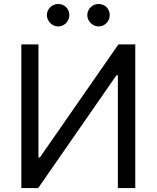

<svg xmlns="http://www.w3.org/2000/svg" viewBox="-20 -952 793 972"><path d="M174.7 -727.3V-154.8H181.8L579.5 -727.3H664.8V0H576.7V-571H569.6L173.3 0H88.1V-727.3ZM274.1 -818.2Q263.1 -818.2 252.8 -822.8Q242.5 -827.4 234.6 -835.4Q226.6 -843.4 221.9 -853.7Q217.3 -864 217.3 -875Q217.3 -887.4 221.9 -897.7Q226.6 -908 234.6 -915.7Q242.5 -923.3 252.8 -927.6Q263.1 -931.8 274.1 -931.8Q286.6 -931.8 296.9 -927.6Q307.2 -923.3 314.8 -915.7Q322.4 -908 326.7 -897.7Q331 -887.4 331 -875Q331 -864 326.7 -853.7Q322.4 -843.4 314.8 -835.4Q307.2 -827.4 296.9 -822.8Q286.6 -818.2 274.1 -818.2ZM478.7 -818.2Q467.7 -818.2 457.4 -822.8Q447.1 -827.4 439.1 -835.4Q431.1 -843.4 426.5 -853.7Q421.9 -864 421.9 -875Q421.9 -887.4 426.5 -897.7Q431.1 -908 439.1 -915.7Q447.1 -923.3 457.4 -927.6Q467.7 -931.8 478.7 -931.8Q491.1 -931.8 501.4 -927.6Q511.7 -923.3 519.4 -915.7Q527 -908 531.2 -897.7Q535.5 -887.4 535.5 -875Q535.5 -864 531.2 -853.7Q527 -843.4 519.4 -835.4Q511.7 -827.4 501.4 -822.8Q491.1 -818.2 478.7 -818.2Z"/></svg>

Font: Fast_Sans-Dotted
Style: Regular
Weight: 400
Version: Version 3.018